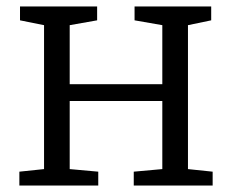

<svg xmlns="http://www.w3.org/2000/svg" viewBox="-20 -575 719 595"><path d="M40 0V-43L116.5 -51V-497L42 -512V-555H281V-512L196 -497V-314H483V-497L397 -512V-555H634.5V-512L562.5 -497V-51L639 -43V0H394.5V-43L483 -51V-262H196V-51L284.5 -43V0Z"/></svg>

Font: Merriweather Light
Style: Regular
Weight: 300
Designer: Eben Sorkin
Foundry: Eben Sorkin
Version: Version 2.100